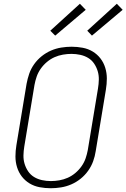

<svg xmlns="http://www.w3.org/2000/svg" viewBox="-20 -991 671 1019"><path d="M249 8Q219 8 190 2.5Q161 -3 137 -17.5Q113 -32 96 -54Q79 -76 70.5 -103.5Q62 -131 62 -160.5Q62 -190 67 -220L121 -546Q126 -573 135 -599.5Q144 -626 161 -650Q178 -674 201 -692.5Q224 -711 250.5 -722.5Q277 -734 305 -738.5Q333 -743 360 -743Q390 -743 419 -737.5Q448 -732 472 -717.5Q496 -703 513 -681Q530 -659 538.5 -631.5Q547 -604 547 -574.5Q547 -545 542 -515L488 -189Q484 -162 474.5 -135.5Q465 -109 448 -85Q431 -61 408 -42.5Q385 -24 358.5 -12.5Q332 -1 304 3.5Q276 8 249 8ZM250 -30Q272 -30 295 -34Q318 -38 339.5 -47.5Q361 -57 380 -73Q399 -89 413 -109Q427 -129 434.5 -151Q442 -173 446 -195L500 -521Q504 -545 504.5 -568.5Q505 -592 498.5 -613.5Q492 -635 479.5 -653.5Q467 -672 448 -683.5Q429 -695 406 -700Q383 -705 359 -705Q337 -705 314 -701Q291 -697 269.5 -687.5Q248 -678 229 -662Q210 -646 196 -626Q182 -606 174.5 -584Q167 -562 163 -540L109 -214Q105 -190 104.5 -166.5Q104 -143 110.5 -121.5Q117 -100 129.5 -81.5Q142 -63 161 -51.5Q180 -40 203 -35Q226 -30 250 -30ZM468 -802 443 -828 600 -971 631 -939ZM273 -802 247 -828 404 -971 435 -939Z"/></svg>

Font: Iosevka Aile Extralight
Style: Italic
Weight: 200
Italic angle: -9°
Designer: Belleve Invis
Foundry: Belleve Invis
Version: Version 31.1.0; ttfautohint (v1.8.4)